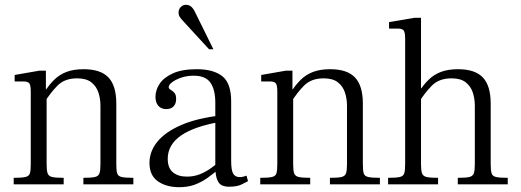

<svg xmlns="http://www.w3.org/2000/svg" viewBox="-20 -767 2168 799"><path d="M327 0V-27Q361 -27 375.5 -30.5Q390 -34 394 -46Q398 -58 398 -83V-327Q398 -356 389.5 -382Q381 -408 360 -424.5Q339 -441 301 -441Q249 -441 219 -410.5Q189 -380 163 -338V-381Q183 -413 205.5 -435Q228 -457 257.5 -468Q287 -479 328 -479Q399 -479 431.5 -444.5Q464 -410 464 -336V-83Q464 -58 467.5 -46Q471 -34 486 -30.5Q501 -27 535 -27V0ZM37 0V-27Q71 -27 86 -30.5Q101 -34 104.5 -46Q108 -58 108 -83V-386Q108 -412 102 -420Q96 -428 78 -428H41V-455L144 -473H171V-395H174V-83Q174 -58 178 -46Q182 -34 197 -30.5Q212 -27 245 -27V0Z M932 10Q918 10 905 5Q892 0 884 -18.5Q876 -37 876 -77V-340Q876 -393 856 -422.5Q836 -452 786 -452Q758 -452 734.5 -444Q711 -436 696.5 -425Q682 -414 682 -405Q682 -398 690 -393.5Q698 -389 705.5 -381Q713 -373 713 -355Q713 -336 702.5 -324.5Q692 -313 672 -313Q651 -313 639 -326.5Q627 -340 627 -364Q627 -392 644 -418Q661 -444 699 -461.5Q737 -479 799 -479Q868 -479 905 -450Q942 -421 942 -345V-98Q942 -58 950.5 -44Q959 -30 978 -30Q987 -30 993 -32Q999 -34 1006 -36L1012 -13Q1003 -8 984.5 1Q966 10 932 10ZM726 12Q672 12 637 -12.5Q602 -37 602 -89Q602 -137 635 -177.5Q668 -218 735 -247Q802 -276 903 -287V-261Q790 -242 734 -203.5Q678 -165 678 -106Q678 -68 699.5 -50Q721 -32 758 -32Q787 -32 812 -42Q837 -52 859 -68Q881 -84 902 -101V-74Q871 -46 844 -27Q817 -8 789 2Q761 12 726 12ZM850 -562 747 -674Q732 -690 727.5 -697.5Q723 -705 723 -715Q723 -728 732 -737.5Q741 -747 753 -747Q767 -747 776 -739Q785 -731 792 -716L868 -562Z M1353 0V-27Q1387 -27 1401.5 -30.5Q1416 -34 1420 -46Q1424 -58 1424 -83V-327Q1424 -356 1415.5 -382Q1407 -408 1386 -424.5Q1365 -441 1327 -441Q1275 -441 1245 -410.5Q1215 -380 1189 -338V-381Q1209 -413 1231.5 -435Q1254 -457 1283.5 -468Q1313 -479 1354 -479Q1425 -479 1457.5 -444.5Q1490 -410 1490 -336V-83Q1490 -58 1493.5 -46Q1497 -34 1512 -30.5Q1527 -27 1561 -27V0ZM1063 0V-27Q1097 -27 1112 -30.5Q1127 -34 1130.5 -46Q1134 -58 1134 -83V-386Q1134 -412 1128 -420Q1122 -428 1104 -428H1067V-455L1170 -473H1197V-395H1200V-83Q1200 -58 1204 -46Q1208 -34 1223 -30.5Q1238 -27 1271 -27V0Z M1885 0V-27Q1919 -27 1933.5 -30.5Q1948 -34 1952 -46.5Q1956 -59 1956 -83V-327Q1956 -356 1947.5 -382Q1939 -408 1918 -424.5Q1897 -441 1859 -441Q1807 -441 1777 -410.5Q1747 -380 1721 -338V-381Q1741 -413 1763.5 -435Q1786 -457 1815.5 -468Q1845 -479 1886 -479Q1957 -479 1989.5 -444.5Q2022 -410 2022 -336V-83Q2022 -59 2025.5 -46.5Q2029 -34 2044 -30.5Q2059 -27 2093 -27V0ZM1595 0V-27Q1629 -27 1644 -30.5Q1659 -34 1662.5 -46.5Q1666 -59 1666 -83V-606Q1666 -632 1660 -640Q1654 -648 1636 -648H1599V-675L1705 -693H1732V-83Q1732 -59 1736 -46.5Q1740 -34 1755 -30.5Q1770 -27 1803 -27V0ZM1729 -390V-400H1737V-390Z"/></svg>

Font: Frank Ruhl Libre Light
Style: Regular
Weight: 300
Designer: Yanek Iontef
Foundry: Fontef
Version: Version 6.003;gftools[0.9.30]